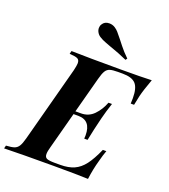

<svg xmlns="http://www.w3.org/2000/svg" viewBox="-209 -1068 1047 1187"><g transform="rotate(20 314.0 -474.5)"><path d="M671 -708Q643 -632 633 -590Q628 -568 620 -528H598Q599 -541 599 -564Q599 -631 574 -658Q549 -685 488 -685H457Q422 -685 404.5 -679.5Q387 -674 376.5 -657Q366 -640 356 -602L293 -366H330Q380 -366 414 -401Q448 -436 467 -486H490Q471 -429 459 -381L453 -356Q441 -309 424 -226H402Q403 -233 403 -248Q403 -346 319 -346H288L224 -106Q215 -75 215 -57Q215 -36 229.5 -29.5Q244 -23 281 -23H318Q372 -23 409 -39.5Q446 -56 475 -94Q504 -132 534 -200H557Q546 -171 535 -128Q518 -69 509 0Q441 -3 282 -3Q66 -3 -43 0L-38 -20Q-2 -22 15.5 -28Q33 -34 44 -51Q55 -68 65 -106L197 -602Q205 -636 205 -650Q205 -672 190.5 -679Q176 -686 138 -688L143 -708Q252 -705 468 -705Q610 -705 671 -708ZM355 -818Q348 -821 324.5 -829.5Q301 -838 284 -849Q270 -857 261.5 -871Q253 -885 253 -900Q253 -914 260 -925Q274 -949 305 -949Q326 -949 343 -938Q357 -929 367.5 -917Q378 -905 398 -880Q403 -874 426 -844.5Q449 -815 483 -782L475 -771Q420 -796 355 -818Z"/></g></svg>

Font: Playfair Display SC
Style: Bold Italic
Weight: 700
Italic angle: -14°
Designer: Claus Eggers Sørensen
Foundry: Claus Eggers Sørensen
Version: Version 1.200; ttfautohint (v1.6)